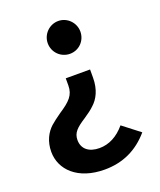

<svg xmlns="http://www.w3.org/2000/svg" viewBox="-135 -587 741 891"><g transform="rotate(-20 235.5 -142.0)"><path d="M260 -341C305 -341 340 -377 340 -422C340 -466 304 -503 260 -503C215 -503 179 -466 179 -422C179 -377 215 -341 260 -341ZM228 219C317 219 391 185 450 116L366 51C329 95 286 117 239 117C187 117 155 91 155 47C155 11 176 -8 221 -37C242 -51 260 -64 273 -77C300 -101 322 -141 322 -201V-241H202V-206C202 -158 177 -134 122 -98C100 -83 83 -69 70 -58C44 -34 22 4 22 57C22 145 95 219 228 219Z"/></g></svg>

Font: Fira Sans Medium
Style: Regular
Weight: 500
Designer: Carrois Corporate & Edenspiekermann AG
Foundry: Carrois Corporate GbR & Edenspiekermann AG
Version: Version 4.203